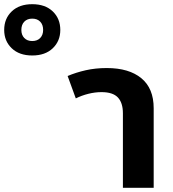

<svg xmlns="http://www.w3.org/2000/svg" viewBox="-304 -897 828 917"><path d="M-150 -632Q-212 -632 -248 -666.5Q-284 -701 -284 -754Q-284 -808 -248 -842.5Q-212 -877 -150 -877Q-88 -877 -52 -842.5Q-16 -808 -16 -754Q-16 -701 -52 -666.5Q-88 -632 -150 -632ZM-150 -701Q-126 -701 -112 -715.5Q-98 -730 -98 -754Q-98 -779 -112 -793.5Q-126 -808 -150 -808Q-174 -808 -188 -793.5Q-202 -779 -202 -754Q-202 -730 -188 -715.5Q-174 -701 -150 -701ZM58 -427 19 -534Q59 -551 105.5 -561.5Q152 -572 206 -572Q312 -572 371 -523.5Q430 -475 430 -380V0H283V-356Q283 -406 259 -431.5Q235 -457 181 -457Q150 -457 118 -449Q86 -441 58 -427Z"/></svg>

Font: Noto Sans Thai Looped
Style: Bold
Weight: 700
Designer: Sasikarn Vongin, Ben Mitchell
Foundry: The Fontpad Ltd
Version: Version 1.001; ttfautohint (v1.8.4.7-5d5b)